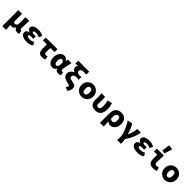

<svg xmlns="http://www.w3.org/2000/svg" viewBox="661 -3258 5879 5879"><g transform="rotate(45 3600.0 -319.0)"><path d="M60 198V-498H219V-211Q219 -161 235 -142.5Q251 -124 280 -124Q298 -124 313 -131Q328 -138 342 -153.5Q356 -169 368 -193V-498H529Q527 -442 524 -377.5Q521 -313 519.5 -255Q518 -197 518 -159Q518 -135 528.5 -125.5Q539 -116 555 -116Q560 -116 563.5 -116.5Q567 -117 573 -118L591 -1Q579 4 559 8Q539 12 513 12Q463 12 431.5 -11Q400 -34 386 -78H382Q364 -37 335 -15Q306 7 271 7Q256 7 239 3Q222 -1 210 -13Q211 24 212.5 59Q214 94 215.5 128Q217 162 221 198Z M932 12Q853 12 793 -5Q733 -22 699.5 -56.5Q666 -91 666 -143Q666 -176 679.5 -198.5Q693 -221 719 -235.5Q745 -250 780 -259V-263Q733 -278 710 -307.5Q687 -337 687 -366Q687 -417 718.5 -448.5Q750 -480 806 -495Q862 -510 934 -510Q987 -510 1041 -495.5Q1095 -481 1139 -451L1081 -349Q1049 -370 1014 -379.5Q979 -389 943 -389Q888 -389 865.5 -376.5Q843 -364 843 -344Q843 -324 866.5 -315Q890 -306 935 -306Q951 -306 970 -307.5Q989 -309 1006 -310V-197Q984 -199 961.5 -200Q939 -201 919 -201Q869 -201 845.5 -192Q822 -183 822 -159Q822 -135 850.5 -122Q879 -109 947 -109Q975 -109 1012.5 -118Q1050 -127 1086 -153L1148 -53Q1090 -13 1038 -0.5Q986 12 932 12Z M1586 12Q1524 12 1487.5 -11.5Q1451 -35 1435.5 -78Q1420 -121 1420 -178V-373H1247V-492L1322 -498H1753V-373H1576Q1573 -316 1571.5 -262.5Q1570 -209 1570 -172Q1570 -140 1586.5 -128Q1603 -116 1628 -116Q1644 -116 1659 -119.5Q1674 -123 1695 -130L1716 -11Q1688 -1 1655.5 5.5Q1623 12 1586 12Z M2035 12Q1946 12 1892.5 -57.5Q1839 -127 1839 -248Q1839 -330 1868.5 -388.5Q1898 -447 1945 -478.5Q1992 -510 2045 -510Q2074 -510 2098.5 -501Q2123 -492 2144.5 -472Q2166 -452 2183 -417H2187L2202 -498H2359Q2349 -456 2337.5 -408.5Q2326 -361 2316.5 -314.5Q2307 -268 2300.5 -228Q2294 -188 2294 -161Q2294 -136 2307.5 -126Q2321 -116 2342 -116Q2349 -116 2357 -117.5Q2365 -119 2374 -122L2393 -5Q2379 1 2356 6.5Q2333 12 2302 12Q2248 12 2215.5 -5.5Q2183 -23 2168 -67H2164Q2116 12 2035 12ZM2073 -118Q2092 -118 2109 -131.5Q2126 -145 2137 -167Q2148 -189 2150 -217L2156 -302Q2150 -320 2140.5 -335Q2131 -350 2121 -359.5Q2111 -369 2100 -374.5Q2089 -380 2079 -380Q2061 -380 2043 -367Q2025 -354 2013.5 -325Q2002 -296 2002 -250Q2002 -180 2021.5 -149Q2041 -118 2073 -118Z M2875 187 2751 148Q2771 120 2784 100Q2797 80 2797 61Q2797 48 2787 39.5Q2777 31 2752.5 24Q2728 17 2684 8Q2628 -5 2581.5 -26Q2535 -47 2507 -84.5Q2479 -122 2479 -184Q2479 -226 2499 -261.5Q2519 -297 2551.5 -323Q2584 -349 2623 -363V-367Q2576 -385 2550 -419Q2524 -453 2524 -497Q2524 -520 2534.5 -543.5Q2545 -567 2566 -583Q2548 -582 2532 -581Q2516 -580 2497.5 -578Q2479 -576 2452 -574V-698H2927V-574H2788Q2756 -574 2732.5 -563.5Q2709 -553 2696 -535Q2683 -517 2683 -491Q2683 -471 2694.5 -452Q2706 -433 2728 -420.5Q2750 -408 2782 -408Q2809 -408 2829.5 -409Q2850 -410 2875 -417V-293Q2847 -301 2822.5 -302Q2798 -303 2773 -303Q2735 -303 2706 -291Q2677 -279 2660 -258Q2643 -237 2643 -210Q2643 -178 2657 -161.5Q2671 -145 2703 -135.5Q2735 -126 2786 -117Q2848 -105 2880.5 -88.5Q2913 -72 2924.5 -47Q2936 -22 2936 17Q2936 44 2923 90Q2910 136 2875 187Z M3300 12Q3234 12 3176.5 -19Q3119 -50 3083.5 -108Q3048 -166 3048 -249Q3048 -332 3083.5 -390Q3119 -448 3176.5 -479Q3234 -510 3300 -510Q3366 -510 3423.5 -479Q3481 -448 3516.5 -390Q3552 -332 3552 -249Q3552 -166 3516.5 -108Q3481 -50 3423.5 -19Q3366 12 3300 12ZM3300 -116Q3331 -116 3350 -132.5Q3369 -149 3378.5 -178.5Q3388 -208 3388 -249Q3388 -289 3378.5 -319Q3369 -349 3350 -365.5Q3331 -382 3300 -382Q3269 -382 3250 -365.5Q3231 -349 3221.5 -319Q3212 -289 3212 -249Q3212 -208 3221.5 -178.5Q3231 -149 3250 -132.5Q3269 -116 3300 -116Z M3894 12Q3813 12 3762.5 -17.5Q3712 -47 3689.5 -98Q3667 -149 3667 -214Q3667 -246 3669 -278Q3671 -310 3671 -342Q3671 -372 3669 -414.5Q3667 -457 3659 -498H3813Q3819 -473 3821 -441Q3823 -409 3823 -374Q3823 -347 3820 -297.5Q3817 -248 3817 -201Q3817 -174 3827 -155Q3837 -136 3854.5 -126Q3872 -116 3894 -116Q3923 -116 3942 -132Q3961 -148 3970.5 -181.5Q3980 -215 3980 -266Q3980 -311 3973 -362Q3966 -413 3949 -476L4103 -510Q4118 -454 4129 -394Q4140 -334 4140 -275Q4140 -187 4112.5 -122.5Q4085 -58 4030.5 -23Q3976 12 3894 12Z M4268 176V-235Q4268 -331 4300.5 -392Q4333 -453 4388.5 -481.5Q4444 -510 4515 -510Q4627 -510 4691.5 -444Q4756 -378 4756 -257Q4756 -171 4725.5 -111Q4695 -51 4646.5 -19.5Q4598 12 4544 12Q4512 12 4478 1Q4444 -10 4418 -41Q4420 -4 4422 33Q4424 70 4426 105.5Q4428 141 4429 176ZM4505 -118Q4529 -118 4548.5 -131.5Q4568 -145 4580 -175Q4592 -205 4592 -255Q4592 -298 4583 -325.5Q4574 -353 4555.5 -366.5Q4537 -380 4509 -380Q4482 -380 4461.5 -364Q4441 -348 4429.5 -319Q4418 -290 4418 -251V-153Q4440 -131 4461.5 -124.5Q4483 -118 4505 -118Z M5011 176Q5014 156 5016 137.5Q5018 119 5018.5 96Q5019 73 5019 37Q5019 -7 5003 -70.5Q4987 -134 4958.5 -205.5Q4930 -277 4893.5 -347.5Q4857 -418 4815 -476L4978 -510Q5000 -478 5024.5 -427.5Q5049 -377 5073.5 -313.5Q5098 -250 5117 -180H5121Q5158 -257 5180.5 -334Q5203 -411 5208 -498H5366Q5354 -434 5339.5 -379Q5325 -324 5302.5 -269Q5280 -214 5246 -152.5Q5212 -91 5163 -14Q5171 33 5173.5 83.5Q5176 134 5176 176Z M5732 12Q5653 12 5593 -5Q5533 -22 5499.5 -56.5Q5466 -91 5466 -143Q5466 -176 5479.5 -198.5Q5493 -221 5519 -235.5Q5545 -250 5580 -259V-263Q5533 -278 5510 -307.5Q5487 -337 5487 -366Q5487 -417 5518.5 -448.5Q5550 -480 5606 -495Q5662 -510 5734 -510Q5787 -510 5841 -495.5Q5895 -481 5939 -451L5881 -349Q5849 -370 5814 -379.5Q5779 -389 5743 -389Q5688 -389 5665.5 -376.5Q5643 -364 5643 -344Q5643 -324 5666.5 -315Q5690 -306 5735 -306Q5751 -306 5770 -307.5Q5789 -309 5806 -310V-197Q5784 -199 5761.5 -200Q5739 -201 5719 -201Q5669 -201 5645.5 -192Q5622 -183 5622 -159Q5622 -135 5650.5 -122Q5679 -109 5747 -109Q5775 -109 5812.5 -118Q5850 -127 5886 -153L5948 -53Q5890 -13 5838 -0.5Q5786 12 5732 12Z M6391 12Q6317 12 6274.5 -14.5Q6232 -41 6215 -88.5Q6198 -136 6198 -200V-373H6058V-498H6359Q6357 -447 6354.5 -389.5Q6352 -332 6350 -280Q6348 -228 6348 -194Q6348 -150 6369 -133Q6390 -116 6434 -116Q6448 -116 6469.5 -120.5Q6491 -125 6509 -133L6543 -16Q6518 -6 6480.5 3Q6443 12 6391 12ZM6325 -558 6219 -573 6251 -836 6406 -813Z M6900 12Q6834 12 6776.5 -19Q6719 -50 6683.5 -108Q6648 -166 6648 -249Q6648 -332 6683.5 -390Q6719 -448 6776.5 -479Q6834 -510 6900 -510Q6966 -510 7023.5 -479Q7081 -448 7116.5 -390Q7152 -332 7152 -249Q7152 -166 7116.5 -108Q7081 -50 7023.5 -19Q6966 12 6900 12ZM6900 -116Q6931 -116 6950 -132.5Q6969 -149 6978.5 -178.5Q6988 -208 6988 -249Q6988 -289 6978.5 -319Q6969 -349 6950 -365.5Q6931 -382 6900 -382Q6869 -382 6850 -365.5Q6831 -349 6821.5 -319Q6812 -289 6812 -249Q6812 -208 6821.5 -178.5Q6831 -149 6850 -132.5Q6869 -116 6900 -116Z"/></g></svg>

Font: Source Code Pro ExtraBold
Style: Regular
Weight: 800
Monospace: yes
Designer: Paul D. Hunt, Teo Tuominen
Foundry: Adobe Systems Incorporated
Version: Version 1.018;hotconv 1.0.116;makeotfexe 2.5.65601